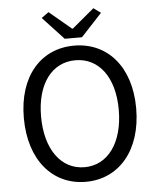

<svg xmlns="http://www.w3.org/2000/svg" viewBox="-58 -894 779 955"><g transform="rotate(-5 332.0 -416.5)"><path d="M332 12C497 12 613 -120 613 -331C613 -540 497 -668 332 -668C167 -668 52 -541 52 -331C52 -120 167 12 332 12ZM332 -61C215 -61 138 -167 138 -331C138 -494 215 -595 332 -595C449 -595 526 -494 526 -331C526 -167 449 -61 332 -61ZM289 -706H375L480 -819L444 -845L334 -753H330L220 -845L184 -819Z"/></g></svg>

Font: Giro Sans Regular
Style: Regular
Weight: 400
Designer: Paul D. Hunt
Foundry: Adobe Systems Incorporated
Version: Version 1.000;PS 1.0;hotconv 1.0.88;makeotf.lib2.5.647800